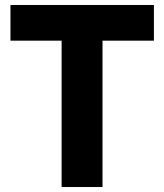

<svg xmlns="http://www.w3.org/2000/svg" viewBox="-20 -750 658 770"><path d="M391.1 0H227.1V-586.9H22V-730H597.2V-586.9H391.1Z"/></svg>

Font: Sora
Style: Bold
Weight: 700
Designer: Jonathan Barnbrook, Julián Moncada
Foundry: Barnbrook Fonts
Version: Version 2.000